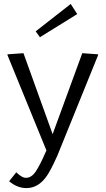

<svg xmlns="http://www.w3.org/2000/svg" viewBox="-20 -772 540 982"><path d="M375 -700 184.2 -581.7 162.5 -611.7 341.7 -751.7ZM18.3 -490V-494.2L100 -500L249.2 -85.8L400.8 -500L481.7 -494.2V-490L273.3 24.2Q236.7 105.8 215 134.2Q173.3 190 115 190Q68.3 190 26.7 155L63.3 109.2Q64.2 110 69.6 115Q75 120 76.2 120.8Q77.5 121.7 82.5 125.4Q87.5 129.2 90 130.4Q92.5 131.7 96.7 133.8Q100.8 135.8 105 136.7Q109.2 137.5 113.3 137.5Q140.8 137.5 162.5 105.4Q184.2 73.3 211.7 10L217.5 -2.5Z"/></svg>

Font: Boon
Style: Regular
Weight: 400
Designer: Sungsit Sawaiwan
Foundry: FontUni
Version: Version 3.0